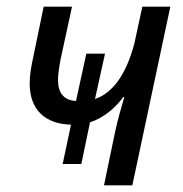

<svg xmlns="http://www.w3.org/2000/svg" viewBox="-20 -556 550 576"><path d="M325 -159 292 0H377L491 -536H407L383 -425C356 -324 313 -275 265 -259L295 -395H239L208 -253C171 -255 154 -278 154 -316C154 -331 157 -353 162 -379L196 -536H111L80 -386C74 -359 69 -331 69 -306C69 -226 116 -184 193 -182L168 -64H224L250 -189C290 -202 325 -231 350 -265H353C344 -234 334 -201 325 -159Z"/></svg>

Font: Noto Sans SemiCondensed
Style: Italic
Weight: 400
Width: 4
Italic angle: -12°
Designer: Monotype Design Team
Foundry: Monotype Imaging Inc.
Version: Version 2.013